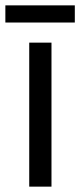

<svg xmlns="http://www.w3.org/2000/svg" viewBox="-38 -696 299 716"><path d="M241 -676H-18V-612H241ZM154 0V-537H71V0Z"/></svg>

Font: Noto Sans Lao Condensed
Style: Regular
Weight: 400
Width: 3
Designer: Monotype Design Team
Foundry: Monotype Imaging Inc.
Version: Version 2.004